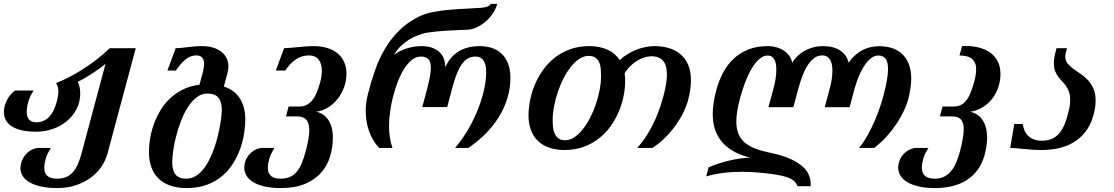

<svg xmlns="http://www.w3.org/2000/svg" viewBox="-27 -769 5793 998"><path d="M531.7 29.3Q522 65.4 499.8 97.9Q477.5 130.4 444.1 154.8Q410.6 179.2 367.4 193.8Q324.2 208.5 272.5 208.5Q224.1 208.5 187.7 200.7Q151.4 192.9 127.2 179Q103 165 91.1 146Q79.1 127 79.1 104.5Q79.1 96.7 82.3 81.5Q85.4 66.4 94.7 50.3Q104 34.2 121.1 20Q138.2 5.9 166.5 0H237.3Q216.8 32.7 210 58.3Q203.1 84 203.1 102.1Q203.1 119.1 208.5 130.4Q213.9 141.6 222.9 148.2Q231.9 154.8 244.1 157.2Q256.3 159.7 270 159.7Q297.4 159.7 317.4 151.1Q337.4 142.6 352.3 125.5Q367.2 108.4 378.2 83Q389.2 57.6 397.9 24.4L521.5 -437Q509.8 -427.7 493.2 -415.3Q476.6 -402.8 457.3 -390.1Q438 -377.4 417.2 -365.2Q396.5 -353 377 -343.8Q382.8 -332.5 386.5 -317.1Q390.1 -301.8 390.1 -283.7Q390.1 -239.3 371.3 -202.6Q352.5 -166 320.8 -139.6Q289.1 -113.3 247.8 -98.9Q206.5 -84.5 162.1 -84.5Q78.6 -84.5 35.9 -111.3Q-6.8 -138.2 -6.8 -186.5Q-6.8 -201.2 -2.9 -216.8Q1 -232.4 8.3 -247.1Q15.6 -261.7 26.1 -274.9Q36.6 -288.1 50.3 -298.3H147.5Q137.2 -282.7 130.1 -267.1Q123 -251.5 119.1 -237.1Q115.2 -222.7 113.5 -210Q111.8 -197.3 111.8 -187.5Q111.8 -159.7 124.8 -146.5Q137.7 -133.3 163.1 -133.3Q198.2 -133.3 225.6 -158.9Q252.9 -184.6 267.6 -239.3Q276.4 -272 276.4 -293.9Q276.4 -319.8 264.2 -337.4Q290.5 -347.2 324 -363.8Q357.4 -380.4 394 -403.1Q430.7 -425.8 469 -454.8Q507.3 -483.9 543.9 -518.6H678.7Z M747.1 20.5Q747.1 -9.8 752.7 -45.9Q758.3 -82 771 -118.7Q783.7 -155.3 804 -190.4Q824.2 -225.6 853.3 -254.2Q882.3 -282.7 921.1 -302.5Q960 -322.3 1009.8 -328.6L1025.9 -388.2Q1029.8 -402.3 1031.7 -414.6Q1033.7 -426.8 1033.7 -436.5Q1033.7 -481 993.7 -481Q965.3 -481 940.2 -462.2Q915 -443.4 887.2 -402.3H843.3L886.2 -518.6Q900.4 -518.6 915.8 -520.3Q931.2 -522 948.5 -523.9Q965.8 -525.9 984.6 -527.6Q1003.4 -529.3 1024.4 -529.3Q1054.2 -529.3 1079.3 -522Q1104.5 -514.6 1122.3 -501Q1140.1 -487.3 1150.1 -467.8Q1160.2 -448.2 1160.2 -423.8Q1160.2 -406.2 1155.3 -388.2L1136.7 -319.3Q1192.9 -300.8 1220.5 -256.3Q1248 -211.9 1248 -148.4Q1248 -118.7 1242.7 -80.6Q1237.3 -42.5 1223.9 -2.7Q1210.4 37.1 1188 75Q1165.5 112.8 1131.6 142.6Q1097.7 172.4 1051.3 190.4Q1004.9 208.5 943.4 208.5Q894.5 208.5 857.7 195.6Q820.8 182.6 796.4 158.4Q772 134.3 759.5 99.4Q747.1 64.5 747.1 20.5ZM1051.3 -282.7Q1020 -282.7 994.4 -262.7Q968.8 -242.7 948.5 -210.4Q928.2 -178.2 913.1 -138.2Q897.9 -98.1 887.9 -58.6Q877.9 -19 873 16.4Q868.2 51.8 868.2 74.2Q868.2 117.2 885.5 138.4Q902.8 159.7 941.4 159.7Q967.3 159.7 989 146.7Q1010.7 133.8 1028.6 112.1Q1046.4 90.3 1060.5 62Q1074.7 33.7 1085.7 2.9Q1096.7 -27.8 1104.2 -58.8Q1111.8 -89.8 1116.7 -116.9Q1121.6 -144 1123.8 -165Q1126 -186 1126 -196.8Q1126 -239.7 1108.4 -261.2Q1090.8 -282.7 1051.3 -282.7Z M1529.8 -215.3Q1550.8 -215.3 1567.1 -223.9Q1583.5 -232.4 1596.4 -248.5Q1609.4 -264.6 1619.4 -288.6Q1629.4 -312.5 1637.7 -343.3Q1646 -375.5 1646 -400.9Q1646 -438.5 1628.9 -459.7Q1611.8 -481 1579.6 -481Q1541.5 -481 1511.7 -460.9Q1481.9 -440.9 1455.6 -402.3H1406.7L1449.7 -518.6Q1463.9 -518.6 1481.7 -520.3Q1499.5 -522 1519.3 -523.9Q1539.1 -525.9 1560.1 -527.6Q1581.1 -529.3 1602.1 -529.3Q1643.1 -529.3 1675 -519.3Q1707 -509.3 1729 -490.5Q1751 -471.7 1762.5 -445.1Q1773.9 -418.5 1773.9 -385.7Q1773.9 -350.6 1762 -316.9Q1750 -283.2 1729 -256.1Q1708 -229 1679.2 -210.9Q1650.4 -192.9 1616.7 -188Q1632.8 -185.1 1648.4 -175.8Q1664.1 -166.5 1676.3 -150.1Q1688.5 -133.8 1695.8 -110.1Q1703.1 -86.4 1703.1 -54.7Q1703.1 -2.9 1688.7 44.7Q1674.3 92.3 1642.1 128.7Q1609.9 165 1558.3 186.8Q1506.8 208.5 1432.1 208.5Q1383.8 208.5 1348.1 200.2Q1312.5 191.9 1289.1 177.7Q1265.6 163.6 1254.2 144Q1242.7 124.5 1242.7 101.6Q1242.7 92.3 1245.8 77.4Q1249 62.5 1258.5 47.4Q1268.1 32.2 1284.7 19Q1301.3 5.9 1328.6 0H1399.4Q1378.9 32.7 1372.1 58.3Q1365.2 84 1365.2 102.1Q1365.2 119.1 1370.6 130.4Q1376 141.6 1385 148.2Q1394 154.8 1406.2 157.2Q1418.5 159.7 1432.1 159.7Q1459.5 159.7 1479.5 150.9Q1499.5 142.1 1514.6 124.5Q1529.8 106.9 1541 80.3Q1552.2 53.7 1562 17.6Q1571.8 -18.6 1576.2 -45.4Q1580.6 -72.3 1580.6 -92.3Q1580.6 -113.3 1575.9 -127.2Q1571.3 -141.1 1563 -149.2Q1554.7 -157.2 1543.2 -160.6Q1531.7 -164.1 1517.6 -164.1H1459.5L1473.1 -215.3Z M2287.6 -418.5Q2308.6 -470.2 2354 -499.8Q2399.4 -529.3 2467.8 -529.3Q2499.5 -529.3 2528.1 -520.3Q2556.6 -511.2 2578.4 -491.5Q2600.1 -471.7 2613 -440.4Q2626 -409.2 2626 -364.7Q2626 -309.1 2610.1 -257.6Q2594.2 -206.1 2565.4 -159.9Q2536.6 -113.8 2496.3 -73.5Q2456.1 -33.2 2407.2 0H2338.4Q2369.1 -35.2 2398.4 -82.8Q2427.7 -130.4 2450.2 -183.3Q2472.7 -236.3 2486.3 -290.8Q2500 -345.2 2500 -394Q2500 -436.5 2485.6 -455.8Q2471.2 -475.1 2445.3 -475.1Q2425.8 -475.1 2409.2 -467.3Q2392.6 -459.5 2377.7 -440.7Q2362.8 -421.9 2349.4 -389.9Q2335.9 -357.9 2323.2 -309.6L2297.4 -212.4H2168L2193.8 -309.6Q2203.1 -344.7 2207.8 -371.1Q2212.4 -397.5 2212.4 -416Q2212.4 -448.7 2199.2 -461.9Q2186 -475.1 2161.1 -475.1Q2136.2 -475.1 2114.3 -457.8Q2092.3 -440.4 2073.7 -411.4Q2055.2 -382.3 2040.8 -344.7Q2026.4 -307.1 2016.1 -267.1Q2005.9 -227.1 2000.5 -187.3Q1995.1 -147.5 1995.1 -113.8Q1995.1 -84.5 1999.3 -55.7Q2003.4 -26.9 2013.2 0H1944.3Q1925.8 -19 1912.4 -42Q1898.9 -64.9 1890.4 -89.8Q1881.8 -114.7 1877.9 -140.9Q1874 -167 1874 -192.9Q1874 -215.8 1877 -237.5Q1879.9 -259.3 1885.3 -279.3Q1901.4 -343.8 1922.6 -404.3Q1943.8 -464.8 1975.1 -517.3Q2006.3 -569.8 2050.3 -612.8Q2094.2 -655.8 2155.8 -685.1Q2184.6 -698.7 2223.1 -706.3Q2261.7 -713.9 2304.4 -717.8Q2347.2 -721.7 2391.1 -723.6Q2435.1 -725.6 2475.1 -728.5Q2495.6 -730 2508.5 -735.8Q2521.5 -741.7 2523.4 -749H2557.6Q2550.8 -723.1 2534.9 -699.5Q2519 -675.8 2497.8 -657.5Q2476.6 -639.2 2452.4 -627.7Q2428.2 -616.2 2405.3 -614.7Q2391.6 -614.3 2372.1 -613.3Q2352.5 -612.3 2330.3 -611.3Q2308.1 -610.4 2284.7 -608.9Q2261.2 -607.4 2239.5 -605.2Q2217.8 -603 2199 -600.1Q2180.2 -597.2 2168 -593.3Q2155.8 -589.4 2137.9 -582.5Q2120.1 -575.7 2099.9 -563.5Q2079.6 -551.3 2059.1 -532.2Q2038.6 -513.2 2021 -484.9Q2055.2 -507.8 2091.3 -518.6Q2127.4 -529.3 2162.6 -529.3Q2196.8 -529.3 2220.7 -520.3Q2244.6 -511.2 2259.5 -496.1Q2274.4 -481 2281 -460.9Q2287.6 -440.9 2287.6 -418.5Z M2907.2 10.7Q2864.3 10.7 2829.6 -0.7Q2794.9 -12.2 2770.8 -34.9Q2746.6 -57.6 2733.4 -91.3Q2720.2 -125 2720.2 -168.9Q2720.2 -208 2728.8 -250Q2737.3 -292 2754.4 -332Q2771.5 -372.1 2797.6 -408Q2823.7 -443.8 2858.6 -470.7Q2893.6 -497.6 2937.7 -513.4Q2981.9 -529.3 3035.6 -529.3Q3090.3 -529.3 3130.6 -511Q3170.9 -492.7 3194.3 -456.5Q3212.4 -473.6 3234.6 -487.3Q3256.8 -501 3280.3 -510.3Q3303.7 -519.5 3327.9 -524.4Q3352.1 -529.3 3374.5 -529.3Q3413.6 -529.3 3448.2 -519.5Q3482.9 -509.8 3508.8 -488.3Q3534.7 -466.8 3549.6 -433.1Q3564.5 -399.4 3564.5 -351.1Q3564.5 -327.6 3560.5 -300.8Q3556.6 -273.9 3548.3 -243.2Q3542 -220.2 3527.1 -188.5Q3512.2 -156.7 3488.8 -123Q3465.3 -89.4 3433.8 -56.9Q3402.3 -24.4 3363.8 0H3285.2Q3316.4 -34.7 3339.6 -73.2Q3362.8 -111.8 3379.2 -148.4Q3395.5 -185.1 3405.8 -217Q3416 -249 3421.9 -271Q3439.5 -337.4 3439.5 -381.3Q3439.5 -431.6 3418.7 -454.1Q3397.9 -476.6 3359.4 -476.6Q3343.3 -476.6 3324.5 -471.2Q3305.7 -465.8 3286.9 -454.8Q3268.1 -443.8 3250.7 -427Q3233.4 -410.2 3219.7 -387.7Q3222.7 -369.1 3222.7 -349.6Q3222.7 -310.5 3214.1 -268.6Q3205.6 -226.6 3188.5 -186.5Q3171.4 -146.5 3145.3 -110.6Q3119.1 -74.7 3084.2 -47.9Q3049.3 -21 3005.1 -5.1Q2960.9 10.7 2907.2 10.7ZM3097.2 -374Q3097.2 -390.6 3095.9 -409.2Q3094.7 -427.7 3088.4 -443.1Q3082 -458.5 3068.8 -468.5Q3055.7 -478.5 3032.2 -478.5Q3007.8 -478.5 2984.4 -463.1Q2960.9 -447.8 2940.2 -421.6Q2919.4 -395.5 2902.1 -361.6Q2884.8 -327.6 2872.3 -290.5Q2859.9 -253.4 2852.8 -215.6Q2845.7 -177.7 2845.7 -144.5Q2845.7 -127.4 2847.4 -109.1Q2849.1 -90.8 2855.7 -75.4Q2862.3 -60.1 2875.2 -50Q2888.2 -40 2910.6 -40Q2935.1 -40 2958.3 -55.4Q2981.4 -70.8 3002.2 -96.9Q3022.9 -123 3040.5 -157Q3058.1 -190.9 3070.6 -228Q3083 -265.1 3090.1 -302.7Q3097.2 -340.3 3097.2 -374Z M4389.2 -211.9H4259.8L4286.1 -309.6Q4292.5 -332.5 4296.1 -356.2Q4299.8 -379.9 4299.8 -401.9Q4299.8 -418.5 4297.1 -432.9Q4294.4 -447.3 4288.1 -458Q4281.7 -468.8 4271.7 -474.9Q4261.7 -481 4247.1 -481Q4222.7 -481 4203.4 -465.8Q4184.1 -450.7 4168.9 -426Q4153.8 -401.4 4142.6 -370.8Q4131.3 -340.3 4123 -309.6L4096.7 -211.9H3967.3L3993.7 -309.6Q4000.5 -334 4004.4 -359.4Q4008.3 -384.8 4008.3 -407.7Q4008.3 -423.3 4005.9 -436.5Q4003.4 -449.7 3998.3 -459.5Q3993.2 -469.2 3984.4 -474.9Q3975.6 -480.5 3963.4 -480.5Q3941.9 -480.5 3921.4 -463.4Q3900.9 -446.3 3882.6 -416.5Q3864.3 -386.7 3848.4 -346.2Q3832.5 -305.7 3819.8 -258.8Q3810.1 -222.7 3805.2 -192.6Q3800.3 -162.6 3800.3 -137.7Q3800.3 -101.1 3811 -74.5Q3821.8 -47.9 3843.5 -28.8Q3865.2 -9.8 3897.7 2.9Q3930.2 15.6 3974.1 24.4Q4040 38.1 4081.5 57.1Q4123 76.2 4146.5 98.1Q4169.9 120.1 4178.5 143.1Q4187 166 4187 187.5Q4187 190.4 4187 193.1Q4187 195.8 4186.5 198.7H4118.2Q4112.3 182.1 4098.9 170.7Q4085.4 159.2 4062.7 151.6Q4040 144 4006.6 138.7Q3973.1 133.3 3927.2 128.9Q3902.3 126.5 3877.9 125.2Q3853.5 124 3829.6 124Q3778.3 124 3731.7 129.9Q3685.1 135.7 3644 147.9L3656.2 101.1Q3679.2 90.8 3707.3 81.5Q3735.4 72.3 3764.4 65.4Q3793.5 58.6 3821.5 54.7Q3849.6 50.8 3872.6 50.8Q3829.6 40 3793.9 21.7Q3758.3 3.4 3732.4 -23.9Q3706.5 -51.3 3692.1 -89.1Q3677.7 -127 3677.7 -177.2Q3677.7 -231.4 3696.8 -302.7Q3710.4 -352.5 3733.2 -394.3Q3755.9 -436 3788.8 -466.1Q3821.8 -496.1 3865.2 -512.7Q3908.7 -529.3 3963.4 -529.3Q3988.3 -529.3 4010 -522.9Q4031.7 -516.6 4048.6 -505.1Q4065.4 -493.7 4076.4 -477.8Q4087.4 -461.9 4090.8 -442.9Q4105 -466.3 4123.8 -482.7Q4142.6 -499 4163.6 -509.3Q4184.6 -519.5 4206.5 -524.4Q4228.5 -529.3 4249 -529.3Q4305.7 -529.3 4339.8 -506.8Q4374 -484.4 4384.3 -442.9Q4400.4 -466.8 4419.2 -483.2Q4438 -499.5 4458.5 -509.8Q4479 -520 4500.7 -524.4Q4522.5 -528.8 4543.9 -528.8Q4578.6 -528.8 4608.9 -519.3Q4639.2 -509.8 4661.4 -489.3Q4683.6 -468.8 4696.5 -436.8Q4709.5 -404.8 4709.5 -360.4Q4709.5 -313.5 4693.4 -251.5Q4686.5 -225.6 4671.4 -193.1Q4656.2 -160.6 4633.8 -126.7Q4611.3 -92.8 4581.8 -59.8Q4552.2 -26.9 4516.6 0H4438Q4464.4 -32.2 4485.1 -70.3Q4505.9 -108.4 4521.7 -145.8Q4537.6 -183.1 4548.3 -216.1Q4559.1 -249 4564.9 -271Q4588.9 -360.4 4588.9 -409.7Q4588.9 -446.8 4576.2 -463.6Q4563.5 -480.5 4538.1 -480.5Q4517.1 -480.5 4498 -464.6Q4479 -448.7 4463.4 -423.8Q4447.8 -398.9 4435.5 -368.7Q4423.3 -338.4 4415.5 -309.6Z M4872.1 -215.3H4928.7Q4949.7 -215.3 4965.6 -222.4Q4981.4 -229.5 4994.1 -244.9Q5006.8 -260.3 5016.8 -284.4Q5026.9 -308.6 5036.6 -343.3Q5046.9 -380.4 5046.9 -408.7Q5046.9 -430.2 5040 -444.1Q5033.2 -458 5021.5 -466.1Q5009.8 -474.1 4993.9 -477.3Q4978 -480.5 4960.4 -480.5L4973.6 -529.3Q4979 -529.8 4984.6 -529.8Q4990.2 -529.8 4995.6 -529.8Q5029.8 -529.8 5062 -521.7Q5094.2 -513.7 5118.9 -496.3Q5143.6 -479 5158.4 -451.4Q5173.3 -423.8 5173.3 -384.3Q5173.3 -349.1 5162.4 -316.2Q5151.4 -283.2 5130.9 -256.6Q5110.4 -230 5081.1 -211.7Q5051.8 -193.4 5015.6 -188Q5058.1 -179.2 5081.1 -143.8Q5104 -108.4 5104 -52.7Q5104 -13.7 5091.3 34.7Q5079.1 81.1 5054.7 114Q5030.3 147 4996.6 168Q4962.9 189 4921.4 198.7Q4879.9 208.5 4833 208.5Q4784.2 208.5 4748.3 200.2Q4712.4 191.9 4688.7 177.5Q4665 163.1 4653.3 143.6Q4641.6 124 4641.6 101.1Q4641.6 91.8 4645 76.9Q4648.4 62 4658 46.9Q4667.5 31.7 4684.3 18.8Q4701.2 5.9 4728 0H4798.8Q4778.3 32.2 4771.5 57.6Q4764.6 83 4764.6 101.6Q4764.6 118.7 4770 129.9Q4775.4 141.1 4784.4 147.7Q4793.5 154.3 4805.7 157Q4817.9 159.7 4831.5 159.7Q4858.9 159.7 4879.4 149.9Q4899.9 140.1 4915.5 121.8Q4931.2 103.5 4942.6 77.1Q4954.1 50.8 4962.9 17.6Q4982.4 -57.6 4982.4 -97.2Q4982.4 -117.7 4977.8 -130.6Q4973.1 -143.6 4964.6 -151.1Q4956.1 -158.7 4943.8 -161.4Q4931.6 -164.1 4916.5 -164.1H4858.4Z M5388.7 -37.6Q5416.5 -37.6 5438.5 -46.4Q5460.4 -55.2 5477.5 -74.5Q5494.6 -93.8 5507.3 -124.5Q5520 -155.3 5529.8 -199.7Q5533.2 -214.4 5534.4 -226.8Q5535.6 -239.3 5535.6 -250.5Q5535.6 -274.9 5529.3 -292Q5522.9 -309.1 5513.7 -322.5Q5504.4 -335.9 5493.2 -347.2Q5481.9 -358.4 5472.7 -371.3Q5463.4 -384.3 5457 -400.6Q5450.7 -417 5450.7 -439.9Q5450.7 -464.8 5460 -500L5464.8 -518.6H5519.5L5513.2 -496.1Q5510.3 -484.9 5510.3 -475.1Q5510.3 -454.1 5522 -439.5Q5533.7 -424.8 5551.3 -411.9Q5568.8 -398.9 5589.1 -385.5Q5609.4 -372.1 5627 -353.5Q5644.5 -335 5656.2 -309.3Q5668 -283.7 5668 -246.6Q5668 -218.3 5660.2 -184.1Q5638.7 -89.8 5569.3 -39.6Q5500 10.7 5386.7 10.7Q5361.3 10.7 5338.4 9Q5315.4 7.3 5294.9 5.4Q5274.4 3.4 5256.8 1.7Q5239.3 0 5224.1 0L5245.1 -124.5H5289.1Q5291.5 -107.4 5297.9 -91.8Q5304.2 -76.2 5316.2 -64.2Q5328.1 -52.2 5345.9 -44.9Q5363.8 -37.6 5388.7 -37.6Z"/></svg>

Font: Arian AMU Serif
Style: Bold Italic
Weight: 700
Italic angle: -15°
Designer: Ruben Hakobyan (Tarumian)
Foundry: Ruben Hakobyan (Tarumian)
Version: Version 1.002